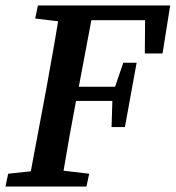

<svg xmlns="http://www.w3.org/2000/svg" viewBox="-33 -684 644 704"><path d="M96 -616 106 -664H591L563 -488H498L499 -610H302L256 -366H389L419 -454H468L425 -218H376L379 -314H246L245 -310Q221 -184 200 -58L294 -47L284 0H-13L-3 -47L80 -56L136 -354Q147 -417 158.5 -480Q170 -543 180 -606Z"/></svg>

Font: Source Serif 4 Semibold
Style: Italic
Weight: 600
Italic angle: -12°
Designer: Frank Grießhammer
Foundry: Adobe
Version: Version 4.005;hotconv 1.1.0;makeotfexe 2.6.0